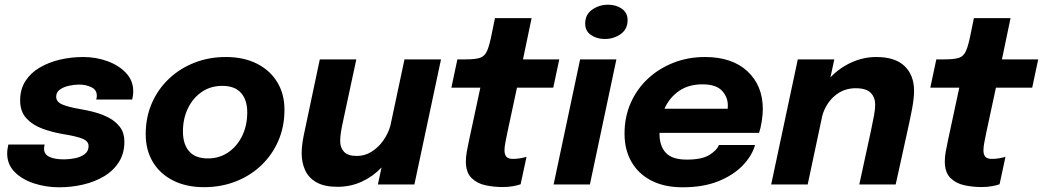

<svg xmlns="http://www.w3.org/2000/svg" viewBox="-20 -783 4427 815"><path d="M231 12Q175 12 124.5 -4.5Q74 -21 42.2 -53Q10.5 -85 10.5 -131.5Q10.5 -141.5 12.2 -152.5Q14 -163.5 15.5 -169.5H169.5Q167 -160 167 -151.5Q167 -128 189.5 -117.2Q212 -106.5 252 -106.5Q275 -106.5 299.2 -111.5Q323.5 -116.5 339.8 -129Q356 -141.5 356 -163Q356 -184 329.5 -194.5Q303 -205 247 -214Q202 -221.5 160.2 -236.8Q118.5 -252 92 -280.8Q65.5 -309.5 65.5 -357Q65.5 -404 87.8 -438.8Q110 -473.5 148.2 -496Q186.5 -518.5 234.2 -529.8Q282 -541 333 -541Q388 -541 436.5 -523.2Q485 -505.5 515.2 -473Q545.5 -440.5 545.5 -396Q545.5 -385 544 -375.8Q542.5 -366.5 541 -360.5H388.5Q391 -368.5 391 -377Q391 -401.5 367.8 -412.8Q344.5 -424 316 -424Q295.5 -424 272.8 -419Q250 -414 234.2 -402.8Q218.5 -391.5 218.5 -372.5Q218.5 -350.5 244.5 -339.5Q270.5 -328.5 317.5 -320.5Q348 -315.5 381 -306.8Q414 -298 442.8 -282.8Q471.5 -267.5 489.8 -243Q508 -218.5 508 -181.5Q508 -131.5 484.5 -94.8Q461 -58 421.5 -34.5Q382 -11 332.5 0.5Q283 12 231 12Z M846.5 11.5Q770.5 11.5 714.8 -16.8Q659 -45 628.8 -95.5Q598.5 -146 598.5 -213Q598.5 -285 624.5 -344.8Q650.5 -404.5 697 -448.5Q743.5 -492.5 805.2 -516.8Q867 -541 938.5 -541Q1015 -541 1071 -512.5Q1127 -484 1157.2 -433.8Q1187.5 -383.5 1187.5 -317.5Q1187.5 -244.5 1161 -184.2Q1134.5 -124 1087.8 -80Q1041 -36 979.2 -12.2Q917.5 11.5 846.5 11.5ZM862.5 -110.5Q911 -110.5 948.8 -136.2Q986.5 -162 1008 -206.2Q1029.5 -250.5 1029.5 -306Q1029.5 -358.5 1003.2 -388.5Q977 -418.5 923.5 -418.5Q873.5 -418.5 836 -392.5Q798.5 -366.5 777.5 -322.8Q756.5 -279 756.5 -225Q756.5 -171 782.8 -140.8Q809 -110.5 862.5 -110.5Z M1413 10Q1357 10 1323.5 -9Q1290 -28 1275.2 -60.5Q1260.5 -93 1260.5 -132.5Q1260.5 -154.5 1264 -178.2Q1267.5 -202 1275 -235.5L1337.5 -531H1492.5L1437 -272.5Q1430.5 -243 1427.2 -222.2Q1424 -201.5 1424 -184.5Q1424 -156 1440.5 -138.5Q1457 -121 1495 -121Q1528.5 -121 1557.2 -139Q1586 -157 1606.8 -186.2Q1627.5 -215.5 1637 -249L1697 -531H1852L1739 0H1584L1599.5 -72Q1563.5 -34 1515.8 -12Q1468 10 1413 10Z M2113 11Q2077 11 2041.2 3.5Q2005.5 -4 1981.5 -27.5Q1957.5 -51 1957.5 -98Q1957.5 -116 1961.2 -138Q1965 -160 1971 -187.5L2019 -411H1896L1921.5 -531H1958Q1997.5 -531 2017.5 -537.5Q2037.5 -544 2047.8 -567.5Q2058 -591 2068 -642.5L2081 -706H2236.5L2200 -531H2354L2328.5 -411H2174.5L2133.5 -220Q2127.5 -191.5 2124.5 -174.5Q2121.5 -157.5 2121.5 -145Q2121.5 -128 2129 -118.2Q2136.5 -108.5 2157.5 -108.5Q2174 -108.5 2190.5 -111.5Q2207 -114.5 2215 -117.5L2190 -1Q2179 3.5 2158.5 7.2Q2138 11 2113 11Z M2547 -617.5Q2513 -617.5 2488.5 -634.5Q2464 -651.5 2464 -683Q2464 -721.5 2493.8 -742.2Q2523.5 -763 2561.5 -763Q2595 -763 2619.5 -746Q2644 -729 2644 -697.5Q2644 -659 2614.5 -638.2Q2585 -617.5 2547 -617.5ZM2330 0 2442.5 -531H2596.5L2484 0Z M3185 -167.5Q3172.5 -122.5 3133.2 -81.2Q3094 -40 3030 -14Q2966 12 2878 12Q2799.5 12 2744.2 -16.8Q2689 -45.5 2660 -96.8Q2631 -148 2631 -215.5Q2631 -286.5 2657.2 -346Q2683.5 -405.5 2730.2 -449Q2777 -492.5 2839 -516.8Q2901 -541 2972.5 -541Q3088 -541 3153 -480.2Q3218 -419.5 3218 -320Q3218 -297.5 3213.5 -268.2Q3209 -239 3202 -219H2779.5Q2779.5 -217 2779.5 -214.5Q2779.5 -163.5 2806.2 -134.5Q2833 -105.5 2895.5 -105.5Q2960 -105.5 2992 -125.8Q3024 -146 3031.5 -167.5ZM2961.5 -425Q2903 -425 2862.2 -396.8Q2821.5 -368.5 2800.5 -321.5H3069Q3069.5 -328 3069.5 -335.5Q3069.5 -371 3044.5 -398Q3019.5 -425 2961.5 -425Z M3253.5 0 3366.5 -531H3521.5L3505 -454.5Q3543.5 -495 3594.2 -518Q3645 -541 3700 -541Q3780 -541 3820 -502.2Q3860 -463.5 3860 -397.5Q3860 -366.5 3851.8 -322.2Q3843.5 -278 3828.5 -211L3782 0H3627.5L3676.5 -225.5Q3685.5 -267.5 3690.2 -293.8Q3695 -320 3695 -338.5Q3695 -369.5 3676 -389Q3657 -408.5 3612 -408.5Q3561 -408.5 3523.2 -376.2Q3485.5 -344 3470.5 -292L3408.5 0Z M4146 11Q4110 11 4074.2 3.5Q4038.5 -4 4014.5 -27.5Q3990.5 -51 3990.5 -98Q3990.5 -116 3994.2 -138Q3998 -160 4004 -187.5L4052 -411H3929L3954.5 -531H3991Q4030.5 -531 4050.5 -537.5Q4070.5 -544 4080.8 -567.5Q4091 -591 4101 -642.5L4114 -706H4269.5L4233 -531H4387L4361.5 -411H4207.5L4166.5 -220Q4160.5 -191.5 4157.5 -174.5Q4154.5 -157.5 4154.5 -145Q4154.5 -128 4162 -118.2Q4169.5 -108.5 4190.5 -108.5Q4207 -108.5 4223.5 -111.5Q4240 -114.5 4248 -117.5L4223 -1Q4212 3.5 4191.5 7.2Q4171 11 4146 11Z"/></svg>

Font: Epilogue
Style: Bold Italic
Weight: 700
Italic angle: -12°
Designer: Tyler Finck
Foundry: Etcetera Type Co
Version: Version 2.111; ttfautohint (v1.8.3)